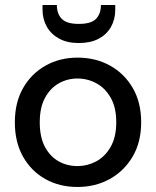

<svg xmlns="http://www.w3.org/2000/svg" viewBox="-20 -736 620 763"><path d="M288 7Q216 7 160 -24.5Q104 -56 71.5 -113.5Q39 -171 39 -250Q39 -329 72 -386.5Q105 -444 161.5 -475.5Q218 -507 288 -507Q360 -507 417 -475.5Q474 -444 507.5 -386.5Q541 -329 541 -250Q541 -171 507 -113.5Q473 -56 416 -24.5Q359 7 288 7ZM288 -76Q327 -76 362 -94.5Q397 -113 419.5 -152Q442 -191 442 -250Q442 -309 420 -347.5Q398 -386 363 -405Q328 -424 288 -424Q248 -424 214 -405Q180 -386 159 -347.5Q138 -309 138 -250Q138 -191 158.5 -152.5Q179 -114 213 -95Q247 -76 288 -76ZM293 -565Q247 -565 215 -582.5Q183 -600 166 -630Q149 -660 149 -698V-716H206Q206 -681 225.5 -661Q245 -641 293 -641Q342 -641 361.5 -661Q381 -681 381 -716H438V-697Q438 -659 421 -629Q404 -599 372 -582Q340 -565 293 -565Z"/></svg>

Font: Envelope Sans Variable
Style: Regular
Weight: 500
Designer: Andreas Rasmussen / Norman Anderson
Foundry: mail.de GmbH
Version: Version 1.150